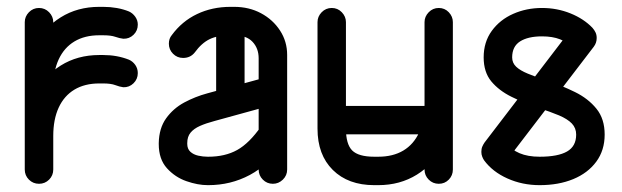

<svg xmlns="http://www.w3.org/2000/svg" viewBox="-20 -541 1834 566"><path d="M137 -41.2Q137 -23.8 124.8 -11.5Q112.5 0.8 95 0.8Q77.5 0.8 65.2 -11.5Q53 -23.8 53 -41.2V-475.8Q53 -492.2 65.2 -504.9Q77.5 -517.5 95 -517.5Q112.5 -517.5 124.8 -504.9Q137 -492.2 137 -475.8ZM137 -281.8Q137 -264.2 124.8 -252Q112.5 -239.8 95 -239.8Q77.5 -239.8 65.2 -252Q53 -264.2 53 -281.8Q53 -350.8 81.2 -404.9Q109.5 -459 159 -489.9Q208.5 -520.8 272.5 -520.8H284.2Q305 -520.8 324.2 -517.4Q343.5 -514 360.2 -507.2Q371.2 -502.2 378.8 -491.6Q386.2 -481 386.2 -468.5Q386.2 -450.5 373.6 -438.4Q361 -426.2 343.5 -426.8Q332.5 -428 319.8 -432.5Q307 -437 284.2 -437H272.5Q229.8 -437 199.4 -418.8Q169 -400.5 153 -365.9Q137 -331.2 137 -281.8ZM137 -140.2Q137 -122.8 124.8 -110.6Q112.5 -98.5 95 -98.5Q77.5 -98.5 65.2 -110.6Q53 -122.8 53 -140.2Q53 -208.5 81.2 -262.6Q109.5 -316.8 159 -347.8Q208.5 -378.8 272.5 -378.8H284.2Q325.2 -378.8 360.2 -365Q371.2 -360.2 378.8 -349.6Q386.2 -339 386.2 -325.5Q386.2 -307.8 373.6 -295.5Q361 -283.2 343.5 -283.8Q332.5 -285.2 319.8 -290.1Q307 -295 284.2 -295H272.5Q229.8 -295 199.4 -276.8Q169 -258.5 153 -223.8Q137 -189 137 -140.2Z M826.5 -41.2Q826.5 -23.8 813.9 -11.5Q801.2 0.8 784.5 0.8Q767 0.8 754.8 -11.5Q742.5 -23.8 742.5 -41.2V-369.2Q742.5 -398.5 724.4 -417.8Q706.2 -437 670.5 -437H659.5Q621.5 -437 597.9 -425.5Q574.2 -414 554 -386.2Q541.2 -370.2 519.8 -370.2Q502.2 -370.2 490 -382.6Q477.8 -395 477.8 -412.2Q477.8 -427.2 486.2 -437.2Q516.5 -478.5 561 -499.6Q605.5 -520.8 659.5 -520.8H670.5Q714.2 -520.8 749.4 -502Q784.5 -483.2 805.5 -451Q826.5 -418.8 826.5 -379ZM750.2 -169.2Q756.5 -176.5 764.9 -181.2Q773.2 -186 784.5 -186Q801.2 -186 811.5 -173.8Q821.8 -161.5 821.8 -144.2Q821.8 -137 821.8 -130.8Q821.8 -124.5 818 -119Q772.2 -55 716.2 -25.1Q660.2 4.8 593.8 4.8Q593.8 4.8 593.1 4.8Q592.5 4.8 592.5 4.8Q563 4.8 529.6 -6.9Q496.2 -18.5 472.1 -45.1Q448 -71.8 448 -116.2Q448 -117 448 -118Q448 -119 448 -119.2Q448.8 -162.8 469.6 -192Q490.5 -221.2 523 -238.8Q555.5 -256.2 591 -265.8L773.2 -315.5Q776.5 -316.2 778.9 -316.6Q781.2 -317 784.5 -317Q801 -317 813.8 -304.8Q826.5 -292.5 826.5 -275Q826.5 -261 817.4 -249.9Q808.2 -238.8 794.8 -234.5L612 -184.2Q587.8 -177.8 569.6 -169.8Q551.5 -161.8 541.8 -150Q532 -138.2 532 -119.2Q532 -119 532 -118Q532 -117 532 -117Q532 -102 541.2 -93.6Q550.5 -85.2 564.5 -82.1Q578.5 -79 592.5 -79Q592.5 -79 593.1 -79Q593.8 -79 593.8 -79Q643.5 -79 679.1 -98.8Q714.8 -118.5 750.2 -169.2ZM701 -249Q701 -232.2 688.8 -219.8Q676.5 -207.2 659.2 -207.2Q641.8 -207.2 629.5 -219.8Q617.2 -232.2 617.2 -249V-477Q617.2 -494.5 629.5 -506.6Q641.8 -518.8 659.2 -518.8Q676.5 -518.8 688.8 -506.6Q701 -494.5 701 -477Z M1315 -41.2Q1315 -23.8 1303 -11.5Q1291 0.8 1273.5 0.8Q1256 0.8 1243.8 -11.5Q1231.5 -23.8 1231.5 -41.2V-475.8Q1231.5 -492.2 1243.8 -504.9Q1256 -517.5 1273.5 -517.5Q1291 -517.5 1303 -504.9Q1315 -492.2 1315 -475.8ZM1231.5 -233.8Q1231.5 -251.2 1243.8 -263.5Q1256 -275.8 1273.5 -275.8Q1291 -275.8 1303 -263.5Q1315 -251.2 1315 -233.8Q1315 -165.5 1286.9 -111.4Q1258.8 -57.2 1209 -26.2Q1159.2 4.8 1095 4.8H1083.2Q1006.5 4.8 961.2 -39.9Q916 -84.5 916 -161.8V-475.8Q916 -492.2 928.2 -504.9Q940.5 -517.5 958 -517.5Q975.5 -517.5 987.6 -504.9Q999.8 -492.2 999.8 -475.8V-161.8Q999.8 -116 1018.2 -97.5Q1036.8 -79 1083.2 -79H1095Q1138.5 -79 1169 -97.2Q1199.5 -115.5 1215.5 -150.4Q1231.5 -185.2 1231.5 -233.8ZM958 -145Q940.5 -145 928.2 -157.6Q916 -170.2 916 -186.8Q916 -204.2 928.2 -216.5Q940.5 -228.8 958 -228.8H1269.2Q1286.8 -228.8 1299 -216.5Q1311.2 -204.2 1311.2 -186.8Q1311.2 -170.2 1299 -157.6Q1286.8 -145 1269.2 -145Z M1664.5 -455.8Q1676.2 -470.8 1696.8 -470.8Q1703.5 -470.8 1713.4 -465.2Q1723.2 -459.8 1731.1 -450.4Q1739 -441 1739 -429Q1739 -414.5 1730.2 -403L1474.2 -68.5Q1462.5 -52.2 1441.8 -52.2Q1424 -52.2 1411.5 -64.5Q1399 -76.8 1399 -93.2Q1399 -102.5 1401.8 -108.9Q1404.5 -115.2 1408.5 -121ZM1407 -68.5Q1403.8 -73.2 1401.4 -79.6Q1399 -86 1399 -93.2Q1399 -110.5 1411.1 -122.9Q1423.2 -135.2 1440.8 -135.2Q1462 -135.2 1474 -118.2Q1487.2 -99.8 1511.5 -89.4Q1535.8 -79 1570.8 -79Q1624.8 -79 1651.6 -94.4Q1678.5 -109.8 1678.5 -144.2Q1678.5 -163.5 1665.8 -176.9Q1653 -190.2 1628.1 -200.8Q1603.2 -211.2 1567 -223Q1524.5 -237.5 1487.6 -255.8Q1450.8 -274 1428.2 -301.2Q1405.8 -328.5 1405.8 -371.8Q1405.8 -417.2 1429.8 -450.1Q1453.8 -483 1492.9 -500.2Q1532 -517.5 1577.8 -517.5Q1622.2 -517.5 1661.8 -501.5Q1701.2 -485.5 1726.5 -459Q1732 -452.8 1735.5 -445.6Q1739 -438.5 1739 -429Q1739 -418 1731 -408.5Q1723 -399 1713.1 -393.1Q1703.2 -387.2 1697 -387.2Q1680.2 -387.2 1667.5 -400Q1652.8 -416.8 1630.8 -425.2Q1608.8 -433.8 1577.8 -433.8Q1536.5 -433.8 1513.1 -418.9Q1489.8 -404 1489.8 -371.8Q1489.8 -355.5 1501.5 -344.4Q1513.2 -333.2 1536.2 -323.8Q1559.2 -314.2 1593.5 -303Q1636.2 -288.8 1675.1 -269.6Q1714 -250.5 1738.2 -220.6Q1762.5 -190.8 1762.5 -144.2Q1762.5 -98 1737.8 -64.4Q1713 -30.8 1669.9 -13Q1626.8 4.8 1570.8 4.8Q1519.8 4.8 1475.9 -14.9Q1432 -34.5 1407 -68.5Z"/></svg>

Font: Libertine-Super Thin
Style: Regular
Weight: 100
Designer: Bastien Sozeau
Foundry: NBR — Bastien Sozeau
Version: Version 2.003;gftools[0.9.33]